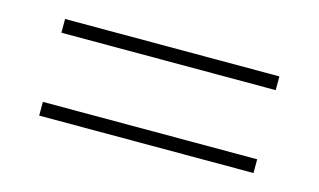

<svg xmlns="http://www.w3.org/2000/svg" viewBox="-42 -520 672 405"><g transform="rotate(15 294.0 -317.5)"><path d="M528 -393V-423H60V-393ZM528 -212V-242H60V-212Z"/></g></svg>

Font: Space Cowgirl Medium
Style: Regular
Weight: 600
Designer: Valery Marier
Foundry: Valery Marier
Version: Version 1.000;hotconv 1.0.109;makeotfexe 2.5.65596